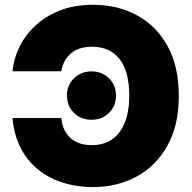

<svg xmlns="http://www.w3.org/2000/svg" viewBox="-20 -757 785 787"><path d="M362.3 -737.3Q462.4 -737.3 541.5 -694.3Q620.6 -651.4 666.7 -568.4Q712.9 -485.4 712.9 -364.3Q712.9 -242.7 666 -159.4Q619.1 -76.2 539.8 -33.2Q460.4 9.8 362.3 9.8Q270.5 9.8 198.5 -23.4Q126.5 -56.6 82.8 -119.9Q39.1 -183.1 31.2 -273.4H231.4Q235.4 -223.6 267.3 -192.9Q299.3 -162.1 356.4 -162.1Q430.7 -162.1 470.2 -215.6Q509.8 -269 509.8 -364.3Q509.8 -464.4 470 -514.9Q430.2 -565.4 357.4 -565.4Q303.2 -565.4 271 -538.3Q238.8 -511.2 231.4 -464.8H31.2Q35.2 -511.2 57.1 -559.3Q79.1 -607.4 120.4 -647.7Q161.6 -688 221.9 -712.6Q282.2 -737.3 362.3 -737.3ZM355 -266.1Q312 -266.1 283.2 -294.4Q254.4 -322.8 254.4 -365.2Q254.4 -407.7 283.2 -436Q312 -464.4 355 -464.4Q397.9 -464.4 426.8 -436Q455.6 -407.7 455.6 -365.2Q455.6 -322.8 426.8 -294.4Q397.9 -266.1 355 -266.1Z"/></svg>

Font: Inter Tight Black
Style: Regular
Weight: 900
Designer: Rasmus Andersson
Foundry: rsms
Version: Version 3.004; ttfautohint (v1.8.4.7-5d5b)